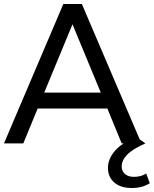

<svg xmlns="http://www.w3.org/2000/svg" viewBox="-20 -720 772 964"><path d="M519 -175 591 0H690L391 -700H298L0 0H97L169 -175ZM486 -255H202L344 -598ZM554 196.5C575.3 214.8 604.7 224 642 224C676.7 224 706.7 216 732 200L714 151C697.3 162.3 676.7 168 652 168C634 168 619.3 163.3 608 154C596.7 144.7 591 132 591 116C591 95.3 600.2 75.5 618.5 56.5C636.8 37.5 667.3 18.7 710 0L665 -32C615 -12 578.7 11.5 556 38.5C533.3 65.5 522 93.7 522 123C522 153.7 532.7 178.2 554 196.5Z"/></svg>

Font: Rookery
Style: Regular
Weight: 400
Designer: Ryan Kimball / Julieta Ulanovsky
Foundry: Motorola Mobility LLC.
Version: Version 1.0